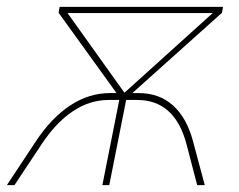

<svg xmlns="http://www.w3.org/2000/svg" viewBox="-43 -537 694 557"><path d="M-23 0 61 -127Q106 -195 160.5 -231Q215 -267 276 -267H295L127 -500L130 -517H604L601 -500L341 -267H359Q419 -267 459 -231Q499 -195 517 -127L551 0H529L498 -119Q464 -247 355 -247H323L274 0H254L303 -247H272Q217 -247 168 -214Q119 -181 78 -119L-1 0ZM318 -268 574 -499H153Z"/></svg>

Font: Montserrat Thin
Style: Italic
Weight: 100
Italic angle: -11.3°
Designer: Julieta Ulanovsky
Foundry: Julieta Ulanovsky
Version: Version 9.000; ttfautohint (v1.8.4.7-5d5b)